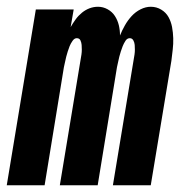

<svg xmlns="http://www.w3.org/2000/svg" viewBox="-39 -548 559 568"><path d="M-19 0 67 -520H179L170 -468Q177 -480 185 -491Q193 -502 203.5 -510.5Q214 -519 226 -523.5Q238 -528 251 -528Q266 -528 279.5 -520.5Q293 -513 301 -500.5Q309 -488 312.5 -473.5Q316 -459 316 -443Q322 -458 330.5 -473Q339 -488 350.5 -500.5Q362 -513 377 -520.5Q392 -528 407 -528Q424 -528 438 -519.5Q452 -511 459.5 -497.5Q467 -484 470 -468Q473 -452 473.5 -435Q474 -418 472 -401.5Q470 -385 468 -368L407 0H295L359 -387Q360 -394 360 -401Q360 -408 359.5 -415Q359 -422 355.5 -428.5Q352 -435 345 -435Q337 -435 332 -427Q327 -419 324 -411.5Q321 -404 318.5 -396Q316 -388 314 -380.5Q312 -373 310.5 -365Q309 -357 307 -349L250 0H138L202 -387Q203 -394 203 -401Q203 -408 202.5 -415Q202 -422 199 -428.5Q196 -435 188 -435Q181 -435 175.5 -427Q170 -419 167 -411.5Q164 -404 161.5 -396Q159 -388 157 -380.5Q155 -373 153.5 -365Q152 -357 150 -349L93 0Z"/></svg>

Font: Iosevka SS18 Heavy
Style: Italic
Weight: 900
Italic angle: -9°
Monospace: yes
Designer: Belleve Invis
Foundry: Belleve Invis
Version: Version 25.1.1; ttfautohint (v1.8.4)